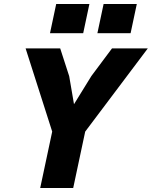

<svg xmlns="http://www.w3.org/2000/svg" viewBox="-20 -940 759 960"><path d="M181 0 241 -282 108 -698H281L326 -559L350 -419L437 -560L540 -698H719L406 -282L346 0ZM467 -774 498 -920H664L633 -774ZM230 -774 261 -920H427L396 -774Z"/></svg>

Font: Azeret Mono Thin
Style: Bold Italic
Weight: 700
Italic angle: -12°
Version: Version 1.002